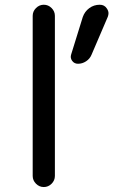

<svg xmlns="http://www.w3.org/2000/svg" viewBox="-20 -794 497 794"><path d="M392.6 -774.4Q412.1 -774.4 421.9 -758.8Q428.7 -749 428.7 -739.3Q428.7 -732.4 425.8 -724.6L358.4 -567.4Q351.6 -550.8 335.9 -540.5Q320.3 -530.3 302.7 -530.3Q287.1 -530.3 278.3 -542.5Q269.5 -554.7 274.4 -569.3L322.3 -723.6Q330.1 -746.1 349.1 -760.3Q368.2 -774.4 392.6 -774.4ZM115.2 -66.4V-728.5Q115.2 -747.1 128.9 -760.7Q142.6 -774.4 161.1 -774.4Q179.7 -774.4 193.4 -760.7Q207 -747.1 207 -728.5V-66.4Q207 -47.9 193.4 -34.2Q179.7 -20.5 161.1 -20.5Q142.6 -20.5 128.9 -34.2Q115.2 -47.9 115.2 -66.4Z"/></svg>

Font: Gen Jyuu GothicX Regular
Style: Regular
Weight: 400
Designer: [Source Han Sans]
Ryoko NISHIZUKA  (kana & ideographs); Paul D. Hunt (Latin, Greek & Cyrillic); Wenlong ZHANG  (bopomofo
Version: Version 1.002.20150607